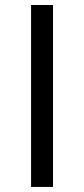

<svg xmlns="http://www.w3.org/2000/svg" viewBox="-20 -737 332 757"><path d="M189 -717.3V0H102.5V-717.3Z"/></svg>

Font: Inter Cardless
Style: Bold
Weight: 700
Designer: Rasmus Andersson
Foundry: rsms
Version: Version 4.001;git-9221beed3